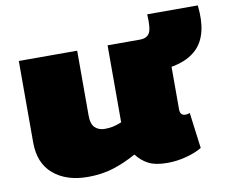

<svg xmlns="http://www.w3.org/2000/svg" viewBox="-74 -749 1020 852"><g transform="rotate(-10 435.5 -322.5)"><path d="M257 10Q160 10 101.5 -39.5Q43 -89 43 -183V-550H306V-258Q306 -219 323 -203Q340 -187 367 -187Q385 -187 401.5 -190Q418 -193 443 -203V-550H706V-216Q706 -200 712.5 -193.5Q719 -187 729 -187Q741 -187 750 -191L771 -30Q746 -14 702.5 -2Q659 10 615 10Q561 10 530 -6Q499 -22 476 -52Q422 -22 370 -6Q318 10 257 10ZM579 -400V-550H589Q620 -550 632 -570.5Q644 -591 640 -655H868Q883 -522 822 -461Q761 -400 624 -400Z"/></g></svg>

Font: Georama Extended Black
Style: Regular
Weight: 900
Width: 7
Designer: Jean-Baptiste Levee
Foundry: Production Type
Version: Version 1.000